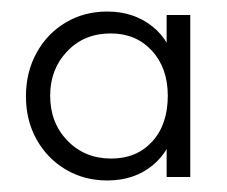

<svg xmlns="http://www.w3.org/2000/svg" viewBox="-20 -708 393 333"><path d="M166 -395Q126 -395 94 -414Q62 -433 43.5 -466Q25 -499 25 -541Q25 -583 43.5 -616.5Q62 -650 94 -669Q126 -688 166 -688Q212 -688 244.5 -662Q277 -636 284 -591V-492Q277 -448 245 -421.5Q213 -395 166 -395ZM173 -433Q217 -433 244 -462.5Q271 -492 271 -542Q271 -590 243.5 -620Q216 -650 172 -650Q126 -650 96.5 -619Q67 -588 67 -542Q67 -495 97 -464Q127 -433 173 -433ZM269 -401V-476L277 -545L269 -613V-682H310V-401Z"/></svg>

Font: Outfit Thin ExtraLight
Style: Regular
Weight: 250
Version: Version 1.100;gftools[0.9.27]